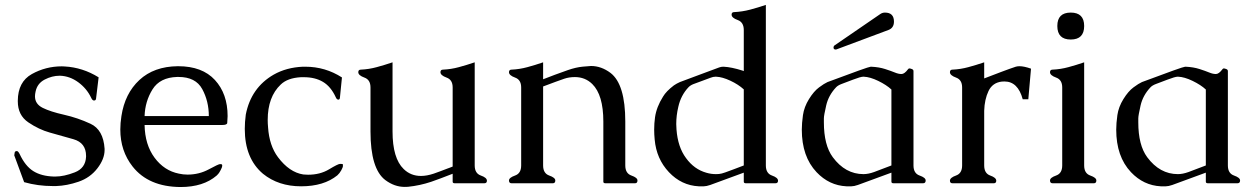

<svg xmlns="http://www.w3.org/2000/svg" viewBox="-20 -734 5024 769"><path d="M356.9 -331.5H355.5Q349.6 -332 344.7 -343.3Q327.1 -379.9 293.5 -404.5Q259.8 -429.2 220.7 -430.7H218.8Q188.5 -430.7 158.9 -415.3Q129.4 -399.9 122.6 -367.7Q120.1 -356.9 120.1 -348.1Q120.1 -317.4 151.1 -302Q182.1 -286.6 236.6 -274.4Q291 -262.2 342.5 -238.3Q394 -214.4 398.9 -138.2V-133.3Q398.9 -97.2 369.9 -59.6Q340.8 -22 294.4 -6.1Q248 9.8 204.6 11.2H191.4Q131.3 11.2 76.7 -4.4L37.1 -111.8L38.6 -121.6Q39.1 -128.9 47.4 -128.9H48.3Q53.2 -127.9 58.6 -117.2Q81.1 -68.8 113.5 -48.6Q146 -28.3 195.8 -26.9H201.7Q236.3 -26.9 279.5 -43.7Q322.8 -60.5 324.7 -106.4V-109.4Q324.7 -162.1 273.9 -176.5Q223.1 -190.9 179.4 -203.1Q135.7 -215.3 93.5 -243.9Q51.3 -272.5 51.3 -328.1V-330.6Q51.8 -406.2 107.4 -437.3Q163.1 -468.3 227.5 -468.3Q233.4 -468.3 239.3 -467.8Q311 -463.9 375 -424.3L364.7 -338.9Q363.8 -331.5 356.9 -331.5Z M693.8 -468.8Q790 -468.8 840.8 -413.6Q891.6 -358.4 891.6 -269Q891.1 -249.5 890.1 -241.5Q889.2 -233.4 870.1 -233.4H559.1Q560.5 -154.3 599.1 -102.3Q637.7 -50.3 696.3 -38.6Q713.4 -34.7 731 -34.7Q777.3 -34.7 816.2 -55.7Q855 -76.7 861.1 -76.7Q867.2 -76.7 868.7 -75.4Q870.1 -74.2 870.1 -69.6Q870.1 -64.9 864 -53.2Q857.9 -41.5 854.2 -37.6Q850.6 -33.7 847.7 -30.8Q794.4 15.1 703.1 15.1Q575.2 14.2 511.2 -66.9Q461.9 -129.4 461.9 -215.3Q461.9 -241.2 466.3 -269Q480 -359.4 538.3 -413.6Q596.7 -467.8 691.9 -468.8ZM816.4 -269Q816.4 -328.6 790 -377.2Q763.7 -425.8 694.8 -425.8H689.5Q620.6 -423.8 590.8 -376Q561 -328.1 559.1 -269Z M1203.1 -466.8Q1282.7 -466.8 1349.6 -423.8L1341.3 -341.3Q1340.3 -335 1335.4 -335Q1335 -335 1334.5 -335Q1328.6 -335.4 1324.7 -344.7Q1305.2 -387.2 1273.7 -406Q1242.2 -424.8 1197.3 -424.8H1185.5Q1131.8 -421.9 1104.5 -395.5Q1052.2 -346.2 1052.2 -253.4Q1052.2 -239.3 1053.7 -223.6Q1058.6 -150.9 1093.3 -104.5Q1138.7 -43.9 1194.8 -35.2Q1204.6 -34.2 1213.9 -34.2Q1262.2 -34.2 1298.1 -55.9Q1334 -77.6 1342 -77.6Q1350.1 -77.6 1352.5 -77.1Q1353.5 -74.7 1353.5 -69.3Q1353.5 -64 1346.9 -52Q1340.3 -40 1331.1 -31.7Q1276.9 12.2 1186 12.2Q1095.2 12.2 1033.2 -38.1Q960.4 -99.6 960.4 -217.8Q960.4 -244.6 964.4 -274.9Q985.4 -382.8 1076.2 -435.1Q1127 -463.9 1192.9 -466.8Z M1881.3 -71.3Q1881.3 -39.6 1905.8 -31Q1930.2 -22.5 1930.2 -10.3Q1930.2 0 1919.9 0H1801.3Q1793 0 1793 -6.3V-38.1Q1766.1 -27.8 1745.4 -19.8Q1724.6 -11.7 1707 -5.9Q1661.6 9.3 1613.8 14.2Q1606.9 14.6 1600.6 14.6Q1560.1 14.6 1523.4 -12.7Q1463.9 -57.6 1463.9 -207.5V-383.8Q1463.9 -414.6 1439.5 -423.3Q1415 -432.1 1415 -444.8Q1415 -455.1 1425.3 -455.1Q1457.5 -456.5 1489 -465.1Q1520.5 -473.6 1552.2 -484.4V-207.5Q1552.2 -100.1 1596.7 -57.1Q1625 -29.3 1666 -29.3Q1689.5 -29.3 1717.3 -38.6Q1727.5 -42 1744.1 -48.3Q1760.7 -54.7 1772.5 -59.1Q1774.9 -60.1 1780.5 -62Q1786.1 -64 1793 -66.9V-383.8Q1793 -414.6 1768.6 -423.3Q1744.1 -432.1 1744.1 -444.8Q1744.1 -455.1 1754.4 -455.1Q1786.6 -456.5 1818.1 -465.1Q1849.6 -473.6 1881.3 -484.4Z M2347.2 -469.7Q2388.2 -469.7 2425.3 -441.9Q2484.4 -396.5 2484.4 -247.1V-71.3Q2484.4 -39.6 2508.8 -31Q2533.2 -22.5 2533.2 -11.2Q2533.2 0 2523.4 0H2404.8Q2396.5 0 2396.5 -6.3V-247.1Q2396.5 -354 2352.1 -397.5Q2323.7 -425.3 2282.7 -425.3Q2259.3 -425.3 2240 -418.7Q2220.7 -412.1 2204.3 -406Q2188 -399.9 2176.3 -395.5Q2164.6 -391.1 2155.3 -387.7V-71.3Q2155.3 -39.6 2179.7 -31Q2204.1 -22.5 2204.1 -11.2Q2204.1 0 2194.3 0H2028.8Q2018.6 0 2018.6 -11.2Q2018.6 -22.5 2043 -31Q2067.4 -39.6 2067.4 -71.3V-383.8Q2067.4 -414.6 2043 -423.3Q2018.6 -432.1 2018.6 -444.8Q2018.6 -455.1 2028.8 -455.1Q2061 -456.5 2092.5 -465.1Q2124 -473.6 2155.3 -484.4V-416.5Q2182.1 -426.8 2202.6 -434.6Q2223.1 -442.4 2254.9 -453.4Q2286.6 -464.4 2313.7 -467Q2340.8 -469.7 2347.2 -469.7Z M2959 -42.5 2824.7 6.8Q2809.1 12.2 2798.8 12.2H2778.8Q2709.5 8.8 2659.2 -44.4Q2608.9 -97.7 2602.1 -175.3Q2600.1 -195.8 2600.1 -214.8Q2600.1 -240.2 2603.5 -264.2Q2609.4 -305.7 2635.7 -347.2Q2648.4 -368.7 2679.2 -392.1Q2689.9 -399.4 2703.1 -405.3Q2742.2 -419.9 2781.5 -434.6Q2820.8 -449.2 2860.4 -463.9Q2868.7 -466.8 2876 -466.8H2878.4Q2909.7 -465.3 2954.1 -451.2Q2958 -449.7 2959 -449.2V-613.8Q2959 -645 2934.6 -653.8Q2910.2 -662.6 2910.2 -675.3Q2910.2 -685.5 2920.4 -685.5Q2952.6 -687 2984.1 -695.3Q3015.6 -703.6 3047.4 -714.4V-71.3Q3047.4 -39.6 3071.8 -31Q3096.2 -22.5 3096.2 -10.3Q3096.2 0 3085.9 0H2967.3Q2959 0 2959 -6.3ZM2959 -376Q2937 -396 2905 -410.9Q2873 -425.8 2848.1 -426.8H2846.2Q2836.4 -426.8 2826.7 -422.9Q2809.1 -416.5 2791.7 -409.9Q2774.4 -403.3 2756.8 -397Q2744.6 -392.1 2737.3 -384.3Q2707 -352.1 2696.8 -306.2Q2688.5 -271.5 2688.5 -237.3Q2688.5 -226.6 2689.5 -215.3Q2694.8 -145 2727.5 -101.1Q2760.3 -55.7 2809.6 -42Q2828.1 -36.6 2847.2 -36.6Q2853 -36.6 2859.4 -37.1Q2870.1 -38.1 2884.8 -43.5Q2896 -47.4 2919.9 -56.4Q2943.8 -65.4 2959 -71.3Z M3330.1 -536.1Q3329.1 -535.6 3327.1 -535.6Q3318.4 -535.6 3318.4 -543.9Q3318.4 -547.9 3321.3 -551.3L3504.9 -677.2Q3513.7 -683.6 3524.4 -683.6Q3560.5 -683.6 3560.5 -647.5Q3560.5 -622.1 3538.1 -613.8ZM3437.5 -426.8Q3427.2 -426.8 3396.5 -415Q3365.7 -403.3 3350.8 -397.7Q3335.9 -392.1 3328.6 -384.3Q3298.3 -352.1 3289.1 -311.8Q3279.8 -271.5 3279.8 -259.8V-246.6Q3279.8 -245.1 3279.8 -244.1Q3279.8 -152.8 3315.4 -104.5Q3365.7 -36.6 3438.5 -36.6Q3457.5 -36.6 3480.7 -44.9Q3503.9 -53.2 3550.3 -71.3V-375.5Q3530.3 -394 3497.6 -409.9Q3464.8 -425.8 3439.5 -426.8ZM3390.1 12.2H3370.1Q3300.8 8.8 3250.5 -44.4Q3191.4 -106.9 3191.4 -214.8Q3191.4 -240.2 3196 -272.9Q3200.7 -305.7 3220.2 -337.2Q3239.7 -368.7 3260.5 -384Q3281.2 -399.4 3294.4 -405.3Q3458.5 -466.8 3467.3 -466.8H3469.7Q3501 -465.3 3525.1 -457.5Q3549.3 -449.7 3564 -443.6Q3578.6 -437.5 3590.6 -437.5Q3602.5 -437.5 3616.7 -456.5Q3619.1 -460 3622.3 -460Q3625.5 -460 3632.1 -457.5Q3638.7 -455.1 3638.7 -449.2V-71.3Q3638.7 -39.6 3663.1 -31Q3687.5 -22.5 3687.5 -11.2Q3687.5 0 3677.2 0H3558.6Q3550.3 0 3550.3 -6.3V-42.5L3416 6.8Q3400.4 12.2 3390.1 12.2Z M3921.9 -290.5V-71.3Q3921.9 -39.6 3946 -31Q3970.2 -22.5 3970.2 -10.3Q3970.2 0 3960.4 0H3794.9Q3784.7 0 3784.7 -10.3Q3784.7 -22.5 3809.1 -31Q3833.5 -39.6 3833.5 -71.3V-383.8Q3833.5 -414.6 3809.1 -423.3Q3784.7 -432.1 3784.7 -444.8Q3784.7 -455.1 3794.9 -455.1Q3827.1 -456.5 3858.6 -465.1Q3890.1 -473.6 3921.9 -484.4V-419.9L3989.7 -445.8Q4027.3 -460 4048.3 -466.8Q4054.7 -468.8 4063.5 -468.8Q4081.5 -468.8 4109.4 -459L4098.6 -336.4H4076.2Q4057.1 -407.7 4002.9 -407.7Q3997.6 -407.7 3992.2 -407.2Q3955.1 -402.8 3939.2 -369.4Q3923.3 -335.9 3921.9 -290.5Z M4322.3 -629.9Q4322.3 -575.7 4268.6 -575.7Q4214.8 -575.7 4214.8 -629.9Q4214.8 -683.6 4268.6 -683.6Q4322.3 -683.6 4322.3 -629.9ZM4322.3 -71.3Q4322.3 -39.6 4346.7 -31Q4371.1 -22.5 4371.1 -11.2Q4371.1 0 4361.3 0H4195.8Q4185.5 0 4185.5 -11.2Q4185.5 -22.5 4210 -31Q4234.4 -39.6 4234.4 -71.3V-383.8Q4234.4 -414.6 4210 -423.3Q4185.5 -432.1 4185.5 -444.8Q4185.5 -455.1 4195.8 -455.1Q4228 -456.5 4259.5 -465.1Q4291 -473.6 4322.3 -484.4Z M4649.4 12.2H4629.4Q4560.1 8.8 4509.8 -44.4Q4450.7 -106.9 4450.7 -214.8Q4450.7 -240.2 4455.3 -272.9Q4460 -305.7 4479.5 -337.2Q4499 -368.7 4519.8 -384Q4540.5 -399.4 4553.7 -405.3Q4717.8 -466.8 4726.6 -466.8H4729Q4760.3 -465.3 4784.4 -457.5Q4808.6 -449.7 4823.2 -443.6Q4837.9 -437.5 4849.9 -437.5Q4861.8 -437.5 4876 -456.5Q4878.4 -460 4881.6 -460Q4884.8 -460 4891.4 -457.5Q4897.9 -455.1 4897.9 -449.2V-71.3Q4897.9 -39.6 4922.4 -31Q4946.8 -22.5 4946.8 -11.2Q4946.8 0 4936.5 0H4817.9Q4809.6 0 4809.6 -6.3V-42.5L4675.3 6.8Q4659.7 12.2 4649.4 12.2ZM4696.8 -426.8Q4686.5 -426.8 4655.8 -415Q4625 -403.3 4610.1 -397.7Q4595.2 -392.1 4587.9 -384.3Q4557.6 -352.1 4548.3 -311.8Q4539.1 -271.5 4539.1 -259.8V-246.6Q4539.1 -245.1 4539.1 -244.1Q4539.1 -152.8 4574.7 -104.5Q4625 -36.6 4697.8 -36.6Q4716.8 -36.6 4740 -44.9Q4763.2 -53.2 4809.6 -71.3V-375.5Q4789.6 -394 4756.8 -409.9Q4724.1 -425.8 4698.7 -426.8Z"/></svg>

Font: Caudex
Style: Regular
Weight: 400
Version: Version 1.04